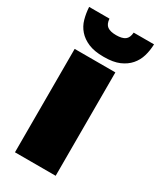

<svg xmlns="http://www.w3.org/2000/svg" viewBox="-195 -839 762 907"><g transform="rotate(30 186.0 -385.0)"><path d="M272 -564V0H50V-564ZM10 -770H121Q123 -741 139 -729.5Q155 -718 187 -718Q219 -718 235 -729.5Q251 -741 253 -770H364Q363 -736 354 -705.5Q345 -675 324.5 -651.5Q304 -628 271.5 -614Q239 -600 189 -600H185Q136 -600 103 -614Q70 -628 49.5 -651.5Q29 -675 20.5 -705.5Q12 -736 10 -770Z"/></g></svg>

Font: Fz Poppins Black
Style: Regular
Weight: 900
Designer: Ninad Kale (Devanagari), Jonny Pinhorn (Latin)
Foundry: Indian Type Foundry
Version: Vit hóa bi Vntype.Com & FontZin.Com